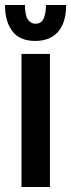

<svg xmlns="http://www.w3.org/2000/svg" viewBox="-45 -749 285 769"><path d="M41 0V-533H155V0ZM97 -585Q34 -585 4.5 -624Q-25 -663 -25 -729H55Q55 -688 66.5 -671Q78 -654 97 -654Q120 -654 129.5 -674Q139 -694 139 -729H220Q220 -681 205 -649Q190 -617 162.5 -601Q135 -585 97 -585Z"/></svg>

Font: Hubot Sans Condensed SemiBold
Style: Regular
Weight: 600
Width: 3
Designer: Deni Anggara
Foundry: GitHub, Inc., Subsidiary of Microsoft Corporation
Version: Version 2.000